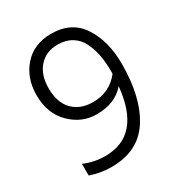

<svg xmlns="http://www.w3.org/2000/svg" viewBox="-162 -768 819 883"><g transform="rotate(-30 248.0 -327.0)"><path d="M251 -293Q338 -293 392 -361V-380Q392 -423 385 -460Q378 -497 362 -531Q346 -565 314.5 -584.5Q283 -604 240 -604Q178 -604 141 -562.5Q104 -521 104 -450Q104 -374 143.5 -333.5Q183 -293 251 -293ZM452 -380Q452 -201 384.5 -96.5Q317 8 175 8Q117 8 63 -11V-73Q116 -50 175 -50Q364 -50 388 -298Q336 -236 236 -236Q158 -236 99 -294.5Q40 -353 40 -450Q40 -541 93.5 -601.5Q147 -662 239 -662Q347 -662 399.5 -581Q452 -500 452 -380Z"/></g></svg>

Font: Hind Siliguri Light
Style: Regular
Weight: 300
Designer: Jyotish Sonowal
Foundry: Indian Type Foundry
Version: Version 1.001;PS 1.0;hotconv 1.0.86;makeotf.lib2.5.63406; tt